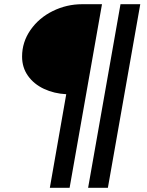

<svg xmlns="http://www.w3.org/2000/svg" viewBox="-20 -783 701 913"><path d="M295 -335Q237 -338 189 -360.5Q141 -383 113 -422.5Q85 -462 85 -514Q85 -583 125 -640.5Q165 -698 231 -730.5Q297 -763 371 -763H465L311 110H217ZM493 110H399L553 -763H647Z"/></svg>

Font: Open Sauce Sans Medium Italic
Style: Regular
Weight: 500
Italic angle: -10°
Designer: Alfredo Marco Pradil
Foundry: Creative Sauce Fz LLC
Version: Version 1.477